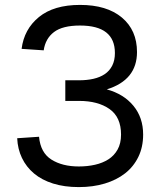

<svg xmlns="http://www.w3.org/2000/svg" viewBox="-20 -746 653 782"><path d="M301 16Q242 16 196 1.5Q150 -13 118.5 -39.5Q87 -66 69.5 -102.5Q52 -139 50 -183L139 -189Q145 -124 189.5 -96Q234 -68 301 -68Q336 -68 367 -75Q398 -82 421.5 -97Q445 -112 459 -137Q473 -162 473 -198Q473 -269 426 -302Q379 -335 302 -335H246V-419H302Q334 -419 360.5 -425Q387 -431 406.5 -444Q426 -457 437 -478.5Q448 -500 448 -530Q448 -642 306 -642Q235 -642 200 -615.5Q165 -589 158 -541L68 -547Q78 -627 138.5 -676.5Q199 -726 306 -726Q415 -726 476.5 -674.5Q538 -623 538 -534Q538 -420 415 -382Q484 -363 523.5 -315Q563 -267 563 -198Q563 -147 543.5 -107Q524 -67 489.5 -40Q455 -13 407 1.5Q359 16 301 16Z"/></svg>

Font: Geist
Style: Regular
Weight: 400
Designer: Basement.studio, Andrés Briganti, Mateo Zaragoza
Foundry: Basement.studio, Vercel, Andrés Briganti, Guido Ferreyra, Mateo Zaragoza
Version: Version 1.401